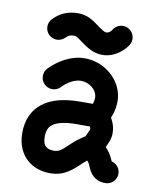

<svg xmlns="http://www.w3.org/2000/svg" viewBox="-80 -754 680 822"><g transform="rotate(10 260.5 -343.0)"><path d="M350.1 -646.5C348.1 -643.1 338.9 -630.9 325.7 -630.9C316.9 -630.9 307.6 -637.7 286.6 -652.8C257.3 -674.8 231.4 -690.9 194.8 -690.9C146 -690.9 113.8 -673.8 86.9 -646.5C78.1 -637.2 73.2 -625.5 73.2 -612.3C73.2 -585.4 95.2 -563.5 122.1 -563.5C135.7 -563.5 148.9 -569.8 157.2 -578.1C168.5 -589.8 176.3 -593.3 194.8 -593.3C201.7 -593.3 209.5 -588.4 229 -573.7C259.3 -551.8 286.1 -533.2 325.7 -533.2C382.3 -533.2 422.9 -576.2 435.1 -597.7C439 -604.5 441.4 -613.3 441.4 -622.1C441.4 -648.9 419.4 -670.9 392.6 -670.9C374.5 -670.9 358.4 -661.1 350.1 -646.5ZM46.4 -145.5C46.4 -91.3 66.9 -54.2 91.8 -31.7C114.7 -10.7 149.9 5.4 195.8 4.4C257.3 3.9 291 -31.2 326.7 -64.5L340.8 -76.7C342.3 -75.2 343.8 -73.7 345.2 -71.8C347.7 -69.3 352.1 -60.1 359.4 -43C373.5 -11.7 401.9 7.3 437 4.9C462.9 2.9 482.4 -18.1 482.4 -43.9C482.4 -69.3 463.9 -86.4 444.8 -91.3C437 -108.9 429.7 -123.5 418.5 -136.2L408.7 -147.5L411.1 -152.3C419.9 -169.9 427.7 -187.5 427.7 -210.9C427.7 -232.4 422.4 -250.5 413.1 -268.1L409.2 -275.4L415 -290C420.9 -305.7 427.2 -334.5 423.8 -364.3C415.5 -440.4 343.3 -505.9 255.4 -505.9C191.9 -505.9 136.2 -467.8 104 -434.1C95.7 -425.3 90.8 -413.6 90.8 -400.4C90.8 -373.5 112.8 -351.6 139.6 -351.6C153.8 -351.6 166 -356.9 175.3 -366.7C195.8 -388.7 227.1 -408.2 255.4 -408.2C293.5 -408.2 323.7 -380.9 327.1 -353.5C328.1 -342.3 326.2 -330.6 324.2 -325.2L322.3 -319.8H269.5C201.2 -319.8 143.6 -307.1 103 -274.4C65.4 -244.6 46.4 -199.7 46.4 -145.5ZM144 -145.5C144 -172.4 151.4 -188 164.6 -198.2C182.1 -212.9 217.8 -222.2 269.5 -222.2H326.7C329.6 -216.8 330.1 -214.8 330.1 -210.9C330.1 -209 329.6 -207 324.2 -196.3C321.8 -191.4 318.8 -185.1 316.4 -178.2C295.9 -165.5 273.9 -148.9 260.3 -135.7C230 -107.4 218.3 -93.8 194.8 -93.3C176.3 -92.8 164.6 -97.2 157.2 -104C149.4 -110.8 144 -123.5 144 -145.5Z"/></g></svg>

Font: Velvelyne Book
Style: Bold
Weight: 700
Designer: Manon Van der Borght et Mariel Nils
Foundry: Velvetyne
Version: Version 1.070;Glyphs 3.3.1 (3343)